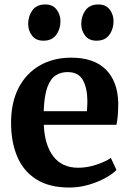

<svg xmlns="http://www.w3.org/2000/svg" viewBox="-20 -828 580 859"><path d="M290.5 11Q199.5 11 141.8 -26Q84 -63 56.8 -128.2Q29.5 -193.5 29.5 -278.5Q29.5 -369.5 63.2 -434.8Q97 -500 157.8 -535Q218.5 -570 298.5 -570Q400 -570 453.2 -517.2Q506.5 -464.5 509 -368.5Q509 -305.5 501 -269.5H176Q179.5 -180 218.2 -128.8Q257 -77.5 330 -77.5Q370.5 -77.5 412 -91.5Q453.5 -105.5 476 -121.5L501 -67.5Q485 -50.5 452.2 -32.2Q419.5 -14 377.2 -1.5Q335 11 290.5 11ZM175.5 -330.5H369Q369.5 -341 370.2 -352.5Q371 -364 371 -373Q371 -432.5 351.2 -469Q331.5 -505.5 282 -505.5Q252.5 -505.5 229.2 -490.8Q206 -476 192 -438.2Q178 -400.5 175.5 -330.5ZM173.5 -646Q140.5 -646 123.2 -668.8Q106 -691.5 106 -720.5Q106 -756 125 -782Q144 -808 182 -808H183Q216 -808 233.2 -785.2Q250.5 -762.5 250.5 -733.5Q250.5 -698 231.5 -672Q212.5 -646 174.5 -646ZM411 -646Q378 -646 360.8 -668.8Q343.5 -691.5 343.5 -720.5Q343.5 -756 362.5 -782Q381.5 -808 419.5 -808H420.5Q453.5 -808 470.8 -785.2Q488 -762.5 488 -733.5Q488 -698 469 -672Q450 -646 412 -646Z"/></svg>

Font: Merriweather
Style: Bold
Weight: 700
Designer: Eben Sorkin
Foundry: Eben Sorkin
Version: Version 2.100; ttfautohint (v1.7.19-72a1) -l 8 -r 50 -G 200 